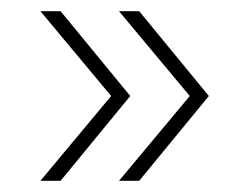

<svg xmlns="http://www.w3.org/2000/svg" viewBox="-20 -405 445 342"><path d="M192 -83H228L352 -234L228 -385H192L318 -234ZM52 -83H88L212 -234L88 -385H52L178 -234Z"/></svg>

Font: MV Cash Thin
Style: Regular
Weight: 100
Designer: Rodrigo Fuenzalida
Foundry: fragTYPE
Version: Version 1.100;Glyphs 3.1.2 (3151)